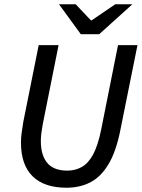

<svg xmlns="http://www.w3.org/2000/svg" viewBox="-20 -866 663 898"><path d="M291 12Q187 12 132.5 -41.5Q78 -95 78 -200Q78 -222 81.5 -246.5Q85 -271 89 -296L161 -655H254L180 -285Q176 -263 173.5 -244Q171 -225 171 -207Q171 -140 201 -104Q231 -68 295 -68Q332 -68 362.5 -85Q393 -102 415.5 -143.5Q438 -185 453 -259L532 -655H623L543 -258Q523 -157 487.5 -98Q452 -39 403 -13.5Q354 12 291 12ZM358 -706 256 -846H334L405 -771H409L519 -846H599L444 -706Z"/></svg>

Font: Source Sans 3 Medium
Style: Italic
Weight: 500
Italic angle: -11°
Designer: Paul D. Hunt
Foundry: Adobe
Version: Version 3.052;hotconv 1.1.0;makeotfexe 2.6.0